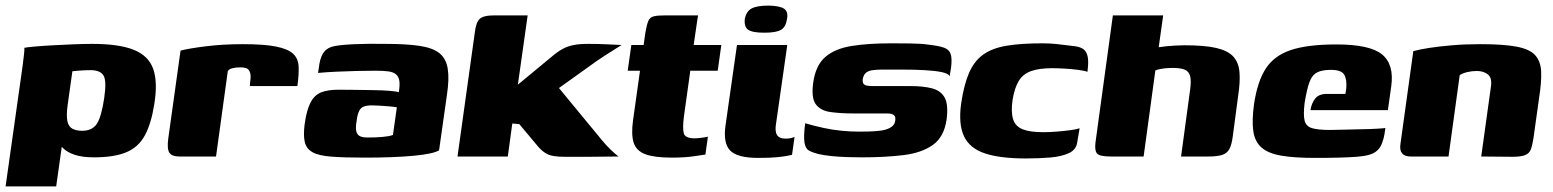

<svg xmlns="http://www.w3.org/2000/svg" viewBox="-21 -560 5558 687"><path d="M-1 107 60 -325Q63 -348 65 -366.5Q67 -385 66 -389Q76 -391 104 -393.5Q132 -396 169 -398Q206 -400 243 -401.5Q280 -403 309 -403Q404 -403 457 -382Q510 -361 527 -314Q544 -267 531 -187Q520 -117 497 -75Q474 -33 430.5 -15Q387 3 315 3Q274 3 246.5 -6Q219 -15 203 -31.5Q187 -48 180 -69L206 -77L180 107ZM273 -92Q309 -92 325.5 -117Q342 -142 352 -210Q361 -272 349 -290.5Q337 -309 303 -309Q293 -309 281.5 -308.5Q270 -308 258.5 -307Q247 -306 238 -305L221 -184Q216 -147 220 -127Q224 -107 238 -99.5Q252 -92 273 -92Z M752 0H620Q595 0 585.5 -13Q576 -26 581 -64L625 -379Q656 -387 717 -394.5Q778 -402 847 -402Q924 -402 966.5 -393.5Q1009 -385 1027.5 -368Q1046 -351 1047.5 -322.5Q1049 -294 1043 -252H873L874 -266Q878 -291 873 -302.5Q868 -314 859 -316.5Q850 -319 839 -319Q824 -319 811 -316Q798 -313 794 -305Z M1284 4Q1210 4 1164.5 0.5Q1119 -3 1097 -15.5Q1075 -28 1069.5 -52Q1064 -76 1069 -115Q1076 -166 1090 -193Q1104 -220 1128 -229.5Q1152 -239 1190 -239Q1216 -239 1249.5 -238.5Q1283 -238 1315.5 -237.5Q1348 -237 1373 -235Q1398 -233 1406 -230Q1410 -255 1408 -270Q1406 -285 1396.5 -293.5Q1387 -302 1369 -304.5Q1351 -307 1323 -307Q1289 -307 1253 -306Q1217 -305 1183 -303.5Q1149 -302 1117 -299L1122 -332Q1127 -361 1140 -376Q1153 -391 1176 -395Q1201 -400 1250.5 -402Q1300 -404 1358 -403Q1432 -403 1479.5 -396Q1527 -389 1551 -370Q1575 -351 1581 -314.5Q1587 -278 1578 -219L1550 -22Q1528 -9 1457.5 -2.5Q1387 4 1284 4ZM1294 -68Q1323 -68 1347 -70Q1371 -72 1385 -77L1399 -176Q1389 -178 1371 -179.5Q1353 -181 1336 -182Q1319 -183 1310 -183Q1293 -183 1281.5 -179Q1270 -175 1264 -163Q1258 -151 1255 -127Q1251 -105 1253.5 -92Q1256 -79 1265.5 -73.5Q1275 -68 1294 -68Z M1616 0 1678 -444Q1682 -479 1695 -492Q1708 -505 1748 -505H1867L1832 -257L1965 -367Q1982 -380 1997 -387.5Q2012 -395 2032.5 -399Q2053 -403 2084 -403Q2120 -403 2149.5 -401.5Q2179 -400 2203 -399Q2197 -395 2181 -385Q2165 -375 2147 -363.5Q2129 -352 2116 -343L1979 -245L2134 -57Q2148 -40 2163 -25.5Q2178 -11 2192 0Q2140 1 2089.5 1Q2039 1 1999 1Q1957 1 1938.5 -8Q1920 -17 1904 -36L1837 -116L1812 -118L1796 0Z M2383 4Q2321 4 2288.5 -8Q2256 -20 2246.5 -49Q2237 -78 2244 -129L2269 -307H2225L2238 -399H2282L2288 -442Q2293 -471 2298.5 -484.5Q2304 -498 2318 -501.5Q2332 -505 2360 -505H2477Q2476 -500 2475 -494Q2474 -488 2473 -481L2461 -399H2560L2547 -307H2449L2426 -142Q2421 -102 2425.5 -83.5Q2430 -65 2465 -65Q2473 -65 2489 -67Q2505 -69 2512 -71L2503 -7Q2495 -6 2462.5 -1Q2430 4 2383 4Z M2692 5Q2617 5 2591.5 -21.5Q2566 -48 2575 -111L2616 -399H2796L2756 -119Q2751 -91 2759 -77.5Q2767 -64 2789 -64Q2804 -64 2812 -66.5Q2820 -69 2822 -70L2813 -6Q2809 -5 2796.5 -2.5Q2784 0 2759.5 2.5Q2735 5 2692 5ZM2714 -443Q2671 -443 2656 -453.5Q2641 -464 2644 -492Q2649 -519 2668 -529.5Q2687 -540 2730 -540Q2770 -539 2785 -528.5Q2800 -518 2795 -492Q2791 -464 2774 -453.5Q2757 -443 2714 -443Z M3062 3Q3036 3 3008 2Q2980 1 2954.5 -1.5Q2929 -4 2907 -9Q2887 -14 2874 -21Q2861 -28 2857.5 -50Q2854 -72 2860 -119Q2894 -109 2927 -102Q2960 -95 2992 -92Q3024 -89 3053 -89Q3068 -89 3088.5 -89.5Q3109 -90 3129.5 -92.5Q3150 -95 3165 -103.5Q3180 -112 3182 -127Q3185 -143 3177 -148.5Q3169 -154 3155 -154H3036Q2987 -154 2951 -159Q2915 -164 2898 -187Q2881 -210 2889 -266Q2898 -327 2932.5 -356.5Q2967 -386 3026 -395.5Q3085 -405 3168 -405Q3198 -405 3237.5 -404.5Q3277 -404 3303 -400Q3338 -396 3356.5 -389.5Q3375 -383 3380.5 -367Q3386 -351 3382 -318L3377 -287Q3373 -297 3348.5 -302Q3324 -307 3287 -309Q3250 -311 3210 -311Q3170 -311 3135 -311Q3117 -311 3102 -309Q3087 -307 3078 -300Q3069 -293 3066 -277Q3065 -265 3069 -260Q3073 -255 3082 -253.5Q3091 -252 3102 -252H3238Q3282 -252 3313.5 -244Q3345 -236 3359 -211Q3373 -186 3366 -132Q3357 -70 3317 -41.5Q3277 -13 3212 -5Q3147 3 3062 3Z M3650 7Q3558 7 3503.5 -11Q3449 -29 3428.5 -72Q3408 -115 3418 -189Q3428 -257 3446.5 -299.5Q3465 -342 3497.5 -365Q3530 -388 3581.5 -396.5Q3633 -405 3708 -405Q3734 -405 3759 -402.5Q3784 -400 3822 -395Q3841 -393 3853.5 -385.5Q3866 -378 3870.5 -359Q3875 -340 3870 -303Q3860 -307 3837 -310Q3814 -313 3789 -314.5Q3764 -316 3744 -316Q3697 -316 3668 -305.5Q3639 -295 3624 -270Q3609 -245 3602 -202Q3596 -159 3604 -133.5Q3612 -108 3638 -97.5Q3664 -87 3712 -87Q3733 -87 3759 -89Q3785 -91 3807.5 -94Q3830 -97 3842 -101L3834 -54Q3831 -25 3804.5 -12.5Q3778 0 3738 3.5Q3698 7 3650 7Z M3954 0Q3913 0 3904 -11Q3895 -22 3899 -52L3961 -505H4141L4125 -391Q4137 -393 4152.5 -394.5Q4168 -396 4185 -397Q4202 -398 4217 -398Q4289 -398 4330.5 -388.5Q4372 -379 4391.5 -358Q4411 -337 4414 -302Q4417 -267 4409 -215L4390 -72Q4386 -41 4377.5 -26Q4369 -11 4351.5 -5.5Q4334 0 4303 0H4205L4237 -236Q4242 -270 4237.5 -287.5Q4233 -305 4217.5 -311Q4202 -317 4173 -317Q4163 -317 4152 -316Q4141 -315 4130.5 -313Q4120 -311 4113 -308L4071 0Z M4684 5Q4610 5 4563.5 -3Q4517 -11 4493 -32Q4469 -53 4463.5 -90.5Q4458 -128 4466 -187Q4478 -268 4508 -314.5Q4538 -361 4598 -381Q4658 -401 4761 -401Q4881 -401 4924.5 -365Q4968 -329 4957 -251L4945 -166H4668Q4672 -191 4685 -207.5Q4698 -224 4727 -224H4793L4796 -243Q4799 -275 4789 -292.5Q4779 -310 4741 -310Q4710 -310 4692 -301Q4674 -292 4664.5 -266.5Q4655 -241 4647 -191Q4642 -149 4647 -128.5Q4652 -108 4673.5 -101.5Q4695 -95 4738 -95Q4754 -95 4785 -96Q4816 -97 4849 -97.5Q4882 -98 4906.5 -99.5Q4931 -101 4936 -102L4933 -81Q4931 -66 4924 -47.5Q4917 -29 4904 -19Q4886 -3 4833.5 1Q4781 5 4684 5Z M5027 0Q4983 0 4990 -45L5036 -377Q5057 -383 5092.5 -388.5Q5128 -394 5175 -398Q5222 -402 5276 -402Q5359 -402 5406 -393Q5453 -384 5472.5 -362Q5492 -340 5493.5 -303Q5495 -266 5486 -209L5466 -66Q5462 -40 5456.5 -25.5Q5451 -11 5436 -5Q5421 1 5390 1L5279 0L5314 -252Q5318 -282 5302.5 -294Q5287 -306 5263 -306Q5246 -306 5229 -302Q5212 -298 5202 -291L5162 0Z"/></svg>

Font: Genos Thin ExtraBold
Style: Italic
Weight: 800
Italic angle: -8°
Version: Version 1.010